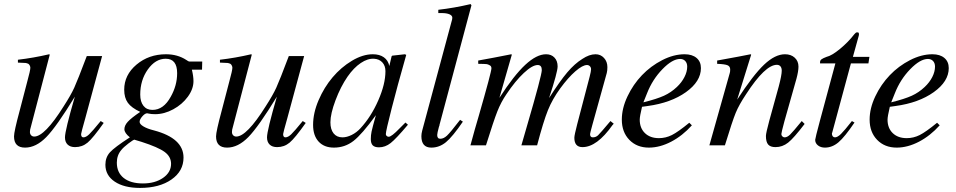

<svg xmlns="http://www.w3.org/2000/svg" viewBox="-20 -713 4690 942"><path d="M474.1 -119.1 488.8 -109.9Q436 -35.2 409.7 -13.2Q383.3 8.8 348.1 8.8Q324.7 8.8 311.8 -3.7Q298.8 -16.1 298.8 -39.1Q298.8 -72.3 347.2 -238.8Q257.8 -92.3 207.3 -40.5Q156.7 11.2 103 11.2Q48.8 11.2 48.8 -43.9Q48.8 -67.4 76.2 -168.9L113.8 -313Q128.9 -367.7 128.9 -380.9Q128.9 -385.7 126 -391.6Q123 -397.5 119.1 -399.9Q111.8 -403.3 105.2 -404.1Q98.6 -404.8 67.9 -405.8V-419.9Q143.6 -428.7 221.2 -446.8L224.1 -444.8L127.9 -77.1L127 -67.9Q126 -57.1 132.1 -50Q138.2 -43 147.9 -43Q199.2 -43 292 -190.9Q327.6 -246.1 344.2 -282.5Q360.8 -318.8 405.8 -438H481L398.9 -134.8Q377.9 -60.5 377.9 -55.2Q377.9 -39.1 389.2 -39.1Q401.9 -39.1 417.5 -54Q433.1 -68.8 474.1 -119.1Z M972.2 -411.1 971.2 -371.1H921.4Q929.2 -338.9 929.2 -314.9Q929.2 -276.4 901.6 -238.5Q874 -200.7 830.1 -176.8Q786.1 -152.8 741.2 -152.8Q722.2 -152.8 709 -155.8Q704.6 -157.2 702.1 -157.2Q691.4 -157.2 678.2 -142.1Q665 -127 665 -115.2Q665 -104 683.6 -92.8Q702.1 -81.5 735.4 -73.2Q880.4 -34.7 880.4 60.1Q880.4 126.5 821.3 167.7Q762.2 209 667 209Q588.9 209 543 178.2Q497.1 147.5 497.1 95.2Q497.1 59.1 519.3 34.4Q541.5 9.8 617.2 -39.1Q590.3 -60.5 590.3 -79.1Q590.3 -97.2 606.9 -115.5Q623.5 -133.8 668 -164.1Q625 -184.1 607.2 -208.7Q589.4 -233.4 589.4 -272.9Q589.4 -345.2 649.7 -396Q710 -446.8 794.4 -446.8Q851.1 -446.8 894 -418.9Q904.3 -411.1 910.2 -411.1ZM674.3 -17.1 645 -25.9Q641.1 -27.8 640.1 -27.8Q634.3 -27.8 609.9 -9Q585.4 9.8 575.2 22.9Q553.2 48.8 553.2 85Q553.2 133.3 586.9 160.2Q620.6 187 681.2 187Q740.7 187 780 159.7Q819.3 132.3 819.3 90.8Q819.3 55.7 787.8 32.5Q756.3 9.3 674.3 -17.1ZM793 -424.8Q742.7 -424.8 705.3 -372.3Q668 -319.8 668 -249Q668 -213.9 683.8 -193.8Q699.7 -173.8 728 -173.8Q782.2 -173.8 817.4 -237.8Q849.1 -293.5 849.1 -354Q849.1 -424.8 793 -424.8Z M1465.3 -119.1 1480 -109.9Q1427.2 -35.2 1400.9 -13.2Q1374.5 8.8 1339.4 8.8Q1315.9 8.8 1303 -3.7Q1290 -16.1 1290 -39.1Q1290 -72.3 1338.4 -238.8Q1249 -92.3 1198.5 -40.5Q1147.9 11.2 1094.2 11.2Q1040 11.2 1040 -43.9Q1040 -67.4 1067.4 -168.9L1105 -313Q1120.1 -367.7 1120.1 -380.9Q1120.1 -385.7 1117.2 -391.6Q1114.3 -397.5 1110.4 -399.9Q1103 -403.3 1096.4 -404.1Q1089.8 -404.8 1059.1 -405.8V-419.9Q1134.8 -428.7 1212.4 -446.8L1215.3 -444.8L1119.1 -77.1L1118.2 -67.9Q1117.2 -57.1 1123.3 -50Q1129.4 -43 1139.2 -43Q1190.4 -43 1283.2 -190.9Q1318.8 -246.1 1335.4 -282.5Q1352.1 -318.8 1397 -438H1472.2L1390.1 -134.8Q1369.1 -60.5 1369.1 -55.2Q1369.1 -39.1 1380.4 -39.1Q1393.1 -39.1 1408.7 -54Q1424.3 -68.8 1465.3 -119.1Z M1969.2 -111.8 1981.4 -101.1Q1923.3 -32.2 1896.7 -11.2Q1870.1 9.8 1839.4 9.8Q1818.4 9.8 1808.8 0.2Q1799.3 -9.3 1799.3 -30.8Q1799.3 -49.8 1803 -67.4Q1806.6 -85 1824.2 -147.9Q1755.9 -53.7 1713.9 -21.2Q1671.9 11.2 1618.2 11.2Q1570.3 11.2 1543.2 -18.3Q1516.1 -47.9 1516.1 -100.1Q1516.1 -158.7 1543.2 -221.7Q1570.3 -284.7 1611.8 -333.7Q1653.3 -382.8 1706.5 -414.8Q1759.8 -446.8 1809.1 -446.8Q1842.3 -446.8 1863.3 -431.9Q1884.3 -417 1890.1 -389.2L1901.4 -437L1904.3 -439.9L1966.3 -446.8L1973.1 -443.8Q1971.7 -438 1967.3 -422.9Q1930.7 -294.9 1901.9 -182.4Q1873 -69.8 1873 -55.2Q1873 -49.8 1877.2 -45.9Q1881.3 -42 1887.2 -42Q1900.9 -42 1940.4 -83ZM1815.4 -424.8Q1784.2 -426.8 1750 -403.8Q1715.8 -380.9 1685.1 -336.9Q1651.4 -288.1 1626.2 -221.4Q1601.1 -154.8 1601.1 -112.8Q1601.1 -78.1 1616.7 -58.6Q1632.3 -39.1 1660.2 -39.1Q1681.6 -39.1 1705.6 -51Q1729.5 -63 1748 -83Q1800.8 -140.1 1835.9 -220.5Q1871.1 -300.8 1871.1 -363.8Q1871.1 -390.1 1856 -406.7Q1840.8 -423.3 1815.4 -424.8Z M2237.3 -125 2251 -116.2Q2200.7 -42.5 2168.2 -15.6Q2135.7 11.2 2096.2 11.2Q2047.4 11.2 2047.4 -44.9Q2047.4 -56.6 2051.3 -71.8L2195.3 -606.9Q2199.2 -618.7 2199.2 -626Q2199.2 -636.7 2185.3 -642.8Q2171.4 -648.9 2147 -648.9H2130.4V-665Q2208 -673.8 2289.1 -692.9L2293 -687L2136.2 -100.1V-98.1Q2135.3 -97.2 2133.3 -89.8Q2125 -59.1 2125 -50.8Q2125 -32.2 2140.1 -32.2Q2156.7 -32.2 2173.1 -47.6Q2189.5 -63 2237.3 -125Z M2975.1 -119.1 2991.2 -106 2984.9 -99.1Q2908.7 8.8 2837.9 8.8Q2797.9 8.8 2797.9 -37.1Q2797.9 -49.8 2812 -104L2873 -336.9Q2879.9 -363.8 2879.9 -373Q2879.9 -382.3 2874 -388.2Q2868.2 -394 2859.9 -394Q2838.4 -394 2802.7 -363Q2767.1 -332 2729 -279.8Q2690.4 -227.1 2668.2 -172.1Q2646 -117.2 2615.2 0H2538.1Q2560.5 -78.1 2564.9 -92.8Q2638.2 -343.8 2638.2 -369.1Q2638.2 -394 2618.2 -394Q2591.8 -394 2549.8 -354.7Q2507.8 -315.4 2464.8 -251Q2438 -211.9 2420.2 -166.7Q2402.3 -121.6 2364.3 0H2288.1Q2310.5 -83 2329.1 -145Q2391.1 -360.4 2391.1 -377.9Q2391.1 -389.2 2381.8 -393.1Q2374.5 -397.5 2367.7 -398.4Q2360.8 -399.4 2326.2 -399.9V-416Q2397.9 -428.7 2488.3 -446.8L2491.2 -444.8L2430.2 -232.9Q2501.5 -343.3 2557.1 -395Q2612.8 -446.8 2659.2 -446.8Q2685.1 -446.8 2700.4 -430.4Q2715.8 -414.1 2715.8 -387.2Q2715.8 -358.9 2673.8 -231.9Q2727.1 -315.4 2763.4 -358.2Q2799.8 -400.9 2836.9 -423.8Q2871.1 -446.8 2901.9 -446.8Q2926.8 -446.8 2943.4 -428.7Q2960 -410.6 2960 -383.8Q2960 -366.7 2957 -355L2886.2 -100.1Q2875 -59.1 2875 -55.2Q2875 -39.1 2888.2 -39.1Q2903.3 -39.1 2914.1 -49.1Q2924.8 -59.1 2975.1 -119.1Z M3361.8 -110.8 3374.5 -98.1Q3328.6 -46.9 3272.9 -17.8Q3217.3 11.2 3163.6 11.2Q3104.5 11.2 3067.6 -26.9Q3030.8 -64.9 3030.8 -126Q3030.8 -181.6 3058.6 -240.2Q3086.4 -298.8 3129.6 -344Q3172.9 -389.2 3229 -418Q3285.2 -446.8 3338.9 -446.8Q3376 -446.8 3397.5 -428.7Q3418.9 -410.6 3418.9 -378.9Q3418.9 -313.5 3345.5 -261Q3272 -208.5 3157.7 -192.9L3129.9 -189Q3118.7 -141.6 3118.7 -126Q3118.7 -84.5 3144.3 -59.8Q3169.9 -35.2 3212.9 -35.2Q3246.1 -35.2 3276.6 -50.5Q3307.1 -65.9 3361.8 -110.8ZM3154.8 -255.9 3136.7 -210.9Q3203.1 -227.5 3237.8 -243.4Q3272.5 -259.3 3300.8 -286.1Q3324.7 -308.6 3338.1 -335Q3351.6 -361.3 3351.6 -386.2Q3351.6 -403.3 3342 -413.6Q3332.5 -423.8 3316.9 -423.8Q3278.8 -423.8 3230 -373.5Q3181.2 -323.2 3154.8 -255.9Z M3913.6 -119.1 3927.7 -105Q3874.5 -35.2 3846.7 -13.2Q3818.8 8.8 3784.7 8.8Q3759.8 8.8 3748.8 -3.9Q3737.8 -16.6 3737.8 -45.9Q3737.8 -59.6 3754.4 -121.1L3800.8 -289.1Q3815.4 -344.2 3815.4 -366.2Q3815.4 -379.9 3809.1 -387.5Q3802.7 -395 3791.5 -395Q3733.9 -395 3640.6 -251Q3606 -199.2 3589.6 -159.4Q3573.2 -119.6 3536.6 0H3460.4L3560.5 -355Q3562.5 -360.8 3562.5 -372.1Q3562.5 -387.2 3549.6 -392.8Q3536.6 -398.4 3498.5 -399.9V-416Q3623.5 -438.5 3662.6 -446.8L3665.5 -444.8L3596.7 -224.1Q3675.3 -345.2 3729 -396Q3782.7 -446.8 3831.5 -446.8Q3860.8 -446.8 3879.2 -429.9Q3897.5 -413.1 3897.5 -386.2Q3897.5 -363.8 3887.7 -327.1L3828.6 -118.2Q3813.5 -62 3813.5 -55.2Q3813.5 -48.8 3818.4 -43.9Q3823.2 -39.1 3829.6 -39.1Q3842.3 -39.1 3856.4 -52.7Q3870.6 -66.4 3913.6 -119.1Z M4245.6 -434.1 4240.7 -401.9H4154.8L4063.5 -64Q4061.5 -60.1 4061.5 -58.1Q4061.5 -49.3 4065.7 -44.2Q4069.8 -39.1 4076.7 -39.1Q4088.9 -39.1 4106 -55.7Q4123 -72.3 4159.7 -119.1L4172.4 -111.8Q4124.5 -41 4093.8 -14.9Q4063 11.2 4027.3 11.2Q4006.8 11.2 3993.2 0.5Q3979.5 -10.3 3979.5 -26.9Q3979.5 -33.7 4003.4 -123L4078.6 -401.9H4003.4V-408.2Q4003.4 -416.5 4010.3 -421.9Q4017.1 -427.2 4035.6 -434.1Q4061 -439.9 4101.3 -473.1Q4141.6 -506.3 4171.4 -544.9Q4179.2 -554.2 4183.6 -554.2H4186.5H4188.5Q4194.3 -554.2 4194.3 -543.9Q4194.3 -541 4193.4 -538.1L4164.6 -434.1Z M4577.6 -110.8 4590.3 -98.1Q4544.4 -46.9 4488.8 -17.8Q4433.1 11.2 4379.4 11.2Q4320.3 11.2 4283.4 -26.9Q4246.6 -64.9 4246.6 -126Q4246.6 -181.6 4274.4 -240.2Q4302.2 -298.8 4345.5 -344Q4388.7 -389.2 4444.8 -418Q4501 -446.8 4554.7 -446.8Q4591.8 -446.8 4613.3 -428.7Q4634.8 -410.6 4634.8 -378.9Q4634.8 -313.5 4561.3 -261Q4487.8 -208.5 4373.5 -192.9L4345.7 -189Q4334.5 -141.6 4334.5 -126Q4334.5 -84.5 4360.1 -59.8Q4385.7 -35.2 4428.7 -35.2Q4461.9 -35.2 4492.4 -50.5Q4522.9 -65.9 4577.6 -110.8ZM4370.6 -255.9 4352.5 -210.9Q4418.9 -227.5 4453.6 -243.4Q4488.3 -259.3 4516.6 -286.1Q4540.5 -308.6 4554 -335Q4567.4 -361.3 4567.4 -386.2Q4567.4 -403.3 4557.9 -413.6Q4548.3 -423.8 4532.7 -423.8Q4494.6 -423.8 4445.8 -373.5Q4397 -323.2 4370.6 -255.9Z"/></svg>

Font: Accordance
Style: Italic
Weight: 400
Italic angle: -11°
Version: Version 1.2 (build January 31, 2020) Miklal Software Solutio